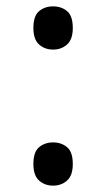

<svg xmlns="http://www.w3.org/2000/svg" viewBox="-20 -570 334 604"><path d="M147 -414Q121 -414 103 -430Q85 -446 85 -482Q85 -520 103 -535Q121 -550 147 -550Q173 -550 191 -535Q209 -520 209 -482Q209 -446 191 -430Q173 -414 147 -414ZM147 14Q121 14 103 -2Q85 -18 85 -54Q85 -92 103 -107Q121 -122 147 -122Q173 -122 191 -107Q209 -92 209 -54Q209 -18 191 -2Q173 14 147 14Z"/></svg>

Font: umalayalam25
Style: Book
Weight: 400
Designer: Jelle Bosma - Monotype Design Team
Foundry: Monotype Imaging Inc.
Version: Version 2.003